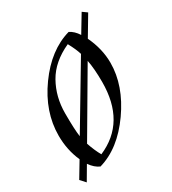

<svg xmlns="http://www.w3.org/2000/svg" viewBox="-162 -637 677 755"><g transform="rotate(-30 176.5 -259.5)"><path d="M325 -325Q325 -222 253 -120Q181 -18 87 9Q64 -1 46 -27L9 36L-12 13L30 -57Q5 -113 5 -178Q5 -286 76.5 -385.5Q148 -485 243 -512Q264 -502 280 -477L327 -555L348 -540L295 -451Q325 -388 325 -325ZM259 -276Q259 -336 251 -376L86 -95Q99 -57 114 -31Q259 -93 259 -276ZM76 -135 242 -413Q235 -437 216 -472Q139 -437 105 -376.5Q71 -316 71 -241.5Q71 -167 76 -135Z"/></g></svg>

Font: Felipa
Style: Regular
Weight: 400
Designer: Javier Alcaraz
Foundry: Fontstage
Version: Version 1.001